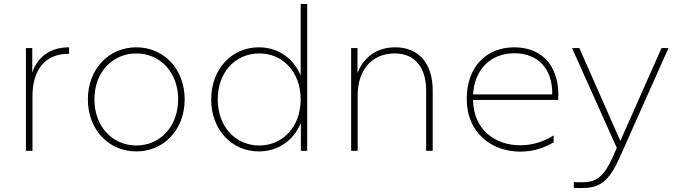

<svg xmlns="http://www.w3.org/2000/svg" viewBox="-20 -762 3412 970"><path d="M111 0H144V-276C144 -405 205 -492 329 -490V-523C237 -523 170 -477 143 -395V-519H111Z M669 3C807 3 913 -106 913 -260C913 -414 807 -523 669 -523C530 -523 424 -414 424 -260C424 -106 530 3 669 3ZM669 -27C549 -27 457 -122 457 -260C457 -398 549 -492 669 -492C788 -492 880 -398 880 -260C880 -122 788 -27 669 -27Z M1288 3C1385 3 1463 -52 1500 -141V0H1532V-742H1499V-381C1462 -469 1383 -523 1288 -523C1152 -523 1047 -415 1047 -260C1047 -105 1152 3 1288 3ZM1290 -27C1170 -27 1080 -122 1080 -260C1080 -398 1170 -492 1290 -492C1409 -492 1499 -398 1499 -260C1499 -122 1409 -27 1290 -27Z M1977 -523C1884 -523 1816 -473 1786 -392V-519H1754V0H1787V-280C1787 -408 1858 -492 1974 -492C2073 -492 2133 -426 2133 -303V0H2166V-305C2166 -447 2091 -523 1977 -523Z M2608 4C2666 4 2724 -11 2777 -43V-78C2726 -45 2667 -28 2608 -28C2485 -28 2372 -104 2370 -257H2800C2810 -410 2733 -523 2578 -523C2437 -523 2338 -424 2338 -262C2338 -88 2467 4 2608 4ZM2770 -285H2370C2377 -413 2461 -493 2578 -493C2695 -493 2772 -418 2770 -285Z M2879 158V187C2892 188 2905 188 2916 188C3002 188 3052 166 3111 33L3357 -519H3322L3114 -50L2907 -519H2870L3096 -15L3079 24C3028 140 2988 159 2916 159C2905 159 2892 159 2879 158Z"/></svg>

Font: Chess Sans ExtraLight
Style: Regular
Weight: 275
Designer: Wolf Bōese
Foundry: Wolf Bōese
Version: Version 7.223;Glyphs 3.3 (3306)